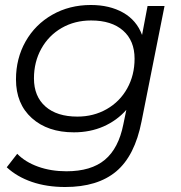

<svg xmlns="http://www.w3.org/2000/svg" viewBox="-20 -550 726 769"><path d="M639 -526 547 -64Q520 74 445.5 136.5Q371 199 241 199Q167 199 107.5 178.5Q48 158 7 120L49 66Q81 99 132.5 117.5Q184 136 246 136Q345 136 400 90Q455 44 474 -52L486 -110Q448 -67 394.5 -43.5Q341 -20 276 -20Q171 -20 107.5 -77Q44 -134 44 -232Q44 -316 82.5 -384Q121 -452 189.5 -491Q258 -530 344 -530Q419 -530 473 -499.5Q527 -469 549 -410L571 -526ZM519 -315Q519 -387 473 -427.5Q427 -468 345 -468Q279 -468 227 -438Q175 -408 145.5 -355Q116 -302 116 -236Q116 -164 162 -123.5Q208 -83 290 -83Q355 -83 407.5 -113Q460 -143 489.5 -196Q519 -249 519 -315Z"/></svg>

Font: Montserrat Alternates
Style: Italic
Weight: 400
Italic angle: -11.3°
Designer: Julieta Ulanovsky
Foundry: Julieta Ulanovsky
Version: Version 7.200